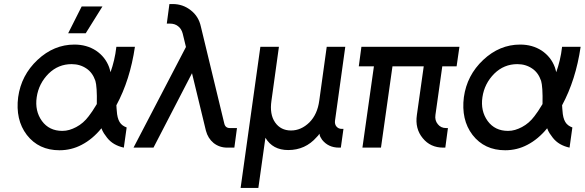

<svg xmlns="http://www.w3.org/2000/svg" viewBox="-20 -732 2899 952"><path d="M349 -511Q247 -511 166 -435Q85 -359 70 -250Q63 -195 73.5 -148Q84 -101 113 -63Q172 13 275 13Q334 13 385 -14Q412 -28 436.5 -48.5Q461 -69 483 -96Q488 -82 495.5 -70.5Q503 -59 511 -49Q526 -30 546.5 -18Q567 -6 594 0L608 -100Q597 -104 588 -110.5Q579 -117 573 -127Q567 -137 563.5 -151Q560 -165 559 -183Q559 -188 558 -194.5Q557 -201 557 -210Q591 -273 614 -345.5Q637 -418 649 -500H557Q553 -465 545.5 -433.5Q538 -402 528 -374Q526 -381 524.5 -387.5Q523 -394 521 -399Q502 -450 456 -481Q410 -511 349 -511ZM335 -414Q377 -414 409 -392Q439 -372 453 -331Q457 -318 459 -289Q461 -260 460 -216Q448 -196 438 -181Q428 -166 420 -156Q394 -121 358 -102Q341 -93 324 -88Q307 -83 289 -83Q224 -83 188 -132Q152 -182 162 -250Q172 -318 221 -367Q269 -414 335 -414ZM318 -567H405L488 -700H385Z M820 -712 807 -615H822Q847 -615 863 -602Q880 -589 886 -565L902 -499L642 0H741L932 -369L1001 -84Q1011 -46 1039 -23Q1068 0 1107 0H1142L1155 -97H1120Q1097 -97 1092 -120L976 -600Q965 -651 926 -681Q887 -712 836 -712Z M1409 12Q1494 12 1550 -52Q1554 -56 1557.5 -60Q1561 -64 1564 -69Q1565 -60 1568.5 -53Q1572 -46 1577 -39Q1608 0 1661 0H1670L1683 -93H1674Q1658 -93 1648 -105Q1639 -116 1641 -133L1692 -500H1600L1563 -233Q1554 -165 1514 -125Q1473 -85 1423 -85Q1372 -85 1344 -125Q1316 -165 1326 -233L1363 -500H1271L1173 200H1261L1296 -49Q1332 12 1409 12Z M1772 -500 1759 -403H1834L1777 0H1869L1926 -403H2081L2047 -162Q2037 -94 2076 -47Q2114 0 2178 0H2188L2201 -97H2192Q2166 -97 2151 -116Q2135 -135 2139 -162L2173 -403H2244L2258 -500Z M2559 -511Q2457 -511 2376 -435Q2295 -359 2280 -250Q2273 -195 2283.5 -148Q2294 -101 2323 -63Q2382 13 2485 13Q2544 13 2595 -14Q2622 -28 2646.5 -48.5Q2671 -69 2693 -96Q2698 -82 2705.5 -70.5Q2713 -59 2721 -49Q2736 -30 2756.5 -18Q2777 -6 2804 0L2818 -100Q2807 -104 2798 -110.5Q2789 -117 2783 -127Q2777 -137 2773.5 -151Q2770 -165 2769 -183Q2769 -188 2768 -194.5Q2767 -201 2767 -210Q2801 -273 2824 -345.5Q2847 -418 2859 -500H2767Q2763 -465 2755.5 -433.5Q2748 -402 2738 -374Q2736 -381 2734.5 -387.5Q2733 -394 2731 -399Q2712 -450 2666 -481Q2620 -511 2559 -511ZM2545 -414Q2587 -414 2619 -392Q2649 -372 2663 -331Q2667 -318 2669 -289Q2671 -260 2670 -216Q2658 -196 2648 -181Q2638 -166 2630 -156Q2604 -121 2568 -102Q2551 -93 2534 -88Q2517 -83 2499 -83Q2434 -83 2398 -132Q2362 -182 2372 -250Q2382 -318 2431 -367Q2479 -414 2545 -414Z"/></svg>

Font: Unageo
Style: Medium-Italic
Weight: 500
Designer: Richard Sepsi
Foundry: Richard Sepsi
Version: Version 2.000